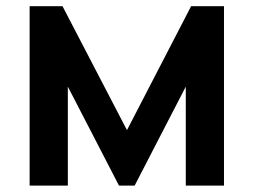

<svg xmlns="http://www.w3.org/2000/svg" viewBox="-20 -582 795 602"><path d="M579.2 -562.5 378.1 -174 176 -562.5H72.9V0H192.7V-310.4L353.1 0H402.1L562.5 -310.4V0H682.3V-562.5Z"/></svg>

Font: Manrope3 Bold
Style: Regular
Weight: 700
Designer: Mikhail Sharanda
Foundry: Mikhail Sharanda
Version: Version 3.000;PS 003.000;hotconv 1.0.88;makeotf.lib2.5.64775